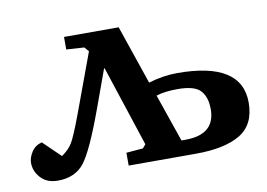

<svg xmlns="http://www.w3.org/2000/svg" viewBox="-60 -578 943 678"><g transform="rotate(-10 411.5 -239.0)"><path d="M14 -69Q14 -88 27 -108Q40 -128 64 -134L126 -74Q151 -91 164 -112Q177 -133 205 -208L284 -422L270 -438L206 -442V-487H402L474 -276Q527 -292 577 -292Q808 -292 808 -146Q808 -67 752.5 -33.5Q697 0 593 0H352V-46L412 -51L423 -64L328 -353H326L278 -221Q225 -75 192 -33Q159 9 97 9Q58 9 36 -15Q14 -39 14 -69ZM492 -226 551 -55H565Q672 -55 672 -146Q672 -189 651 -212.5Q630 -236 569 -236Q521 -236 492 -226Z"/></g></svg>

Font: Khartiya
Style: Bold
Weight: 700
Version: Version 1.0.2